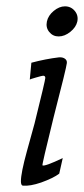

<svg xmlns="http://www.w3.org/2000/svg" viewBox="-20 -577 265 606"><path d="M224 -509Q220 -491 202 -476.5Q184 -462 165 -462Q147 -462 135.5 -476Q124 -490 128 -509Q132 -528 149.5 -542.5Q167 -557 185 -557Q204 -557 216 -542.5Q228 -528 224 -509ZM191 -378Q190 -365 149 -206Q112 -56 114 -55Q121 -51 178 -78L167 -29Q149 -15 110 -1Q75 11 52 9Q46 8 46 -5Q46 -31 65 -100L89 -187Q123 -324 123 -331Q123 -338 116 -338Q113 -338 94 -332.5Q75 -327 74 -326L79 -379Q124 -391 166 -396Q177 -397 184.5 -392Q192 -387 191 -378Z"/></svg>

Font: GFS Neohellenic Rg
Style: Italic
Weight: 400
Italic angle: -12°
Designer: Takis Katsoulidis and George D. Matthiopoulos
Foundry: Takis Katsoulidis and George D. Matthiopoulos
Version: Version 1.0